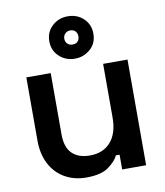

<svg xmlns="http://www.w3.org/2000/svg" viewBox="-83 -807 758 884"><g transform="rotate(-10 295.5 -365.0)"><path d="M57 -198V-494H171V-207Q171 -147 200.5 -118Q230 -89 284 -89Q345 -89 380.5 -129Q416 -169 416 -244V-494H530V0H418V-69H401Q388 -42 353.5 -17Q319 8 250 8Q193 8 149 -17.5Q105 -43 81 -89.5Q57 -136 57 -198ZM190 -639Q190 -682 220 -710Q250 -738 293 -738Q337 -738 366.5 -710Q396 -682 396 -639Q396 -594 365 -567Q334 -540 293 -540Q250 -540 220 -568Q190 -596 190 -639ZM326 -639Q326 -653 317.5 -662.5Q309 -672 293 -672Q279 -672 269.5 -662.5Q260 -653 260 -639Q260 -624 269.5 -615Q279 -606 293 -606Q309 -606 317.5 -615Q326 -624 326 -639Z"/></g></svg>

Font: Space Grotesk Frontify SemiBold
Style: Regular
Weight: 600
Designer: Florian Karsten
Version: Version 2.000